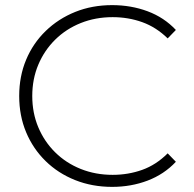

<svg xmlns="http://www.w3.org/2000/svg" viewBox="-20 -725 756 750"><path d="M418 5Q340 5 273.5 -21.5Q207 -48 158 -96Q109 -144 82 -208.5Q55 -273 55 -350Q55 -427 82 -491.5Q109 -556 158.5 -604Q208 -652 274 -678.5Q340 -705 418 -705Q492 -705 556.5 -681Q621 -657 667 -608L635 -575Q590 -619 535.5 -638.5Q481 -658 420 -658Q353 -658 295.5 -635Q238 -612 195.5 -570Q153 -528 129.5 -472Q106 -416 106 -350Q106 -284 129.5 -228Q153 -172 195.5 -130Q238 -88 295.5 -65Q353 -42 420 -42Q481 -42 535.5 -61.5Q590 -81 635 -126L667 -93Q621 -44 556.5 -19.5Q492 5 418 5Z"/></svg>

Font: Modern
Style: Regular
Weight: 300
Designer: Julieta Ulanovsky
Foundry: Julieta Ulanovsky
Version: Version 8.000